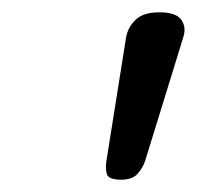

<svg xmlns="http://www.w3.org/2000/svg" viewBox="-20 -940 320 312"><path d="M177 -648Q156 -648 153.5 -657.5Q151 -667 153 -679L185 -880Q188 -896 200.5 -908Q213 -920 239 -920Q266 -920 274.5 -908Q283 -896 278 -880L216 -679Q212 -667 203.5 -657.5Q195 -648 177 -648Z"/></svg>

Font: Playwrite AT
Style: Italic
Weight: 400
Italic angle: -13.0072°
Designer: Veronika Burian, José Scaglione
Foundry: TypeTogether
Version: Version 1.002